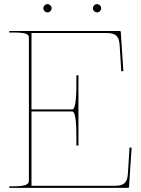

<svg xmlns="http://www.w3.org/2000/svg" viewBox="-20 -910 685 930"><path d="M25 -760V-752.5H45C111 -752.5 120 -743 120 -727.5V-35.5C120 -21 113.5 -7.5 45 -7.5H25V0H600C601.5 0 605 -1 605 -4.5L617.5 -194.5L607.5 -195.5L599.5 -68.5C596.5 -26 581.5 -10 536 -10H132.5V-370H330C350 -370 350 -279 350 -235V-205H360V-545H350V-515C350 -474 350 -380 330 -380H132.5V-750H496C540 -750 556.5 -735.5 559.5 -691.5L567.5 -564.5L577.5 -565.5L565 -755.5C565 -757 563.5 -760 560 -760ZM190 -870C190 -859 199.5 -850 210 -850C221 -850 230 -859.5 230 -870C230 -881 220.5 -890 210 -890C199 -890 190 -880.5 190 -870ZM430 -870C430 -859 439.5 -850 450 -850C461 -850 470 -859.5 470 -870C470 -881 460.5 -890 450 -890C439 -890 430 -880.5 430 -870Z"/></svg>

Font: Znikomit
Style: Regular
Weight: 100
Designer: gluk
Foundry: gluk
Version: Version 0.55